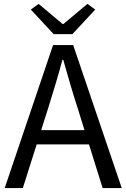

<svg xmlns="http://www.w3.org/2000/svg" viewBox="-20 -964 648 984"><path d="M255 -789H351L468 -915L428 -944L305 -841H301L178 -944L138 -915ZM4 0H97L168 -224H436L506 0H604L355 -733H252ZM191 -297 227 -410C253 -493 277 -572 300 -658H304C328 -573 351 -493 378 -410L413 -297Z"/></svg>

Font: Noto Sans KR
Style: Regular
Weight: 400
Designer: Ryoko NISHIZUKA 西塚涼子 (kana, bopomofo & ideographs); Paul D. Hunt (Latin, Greek & Cyrillic); Sandoll Communications 산돌커뮤니
Foundry: Adobe
Version: Version 2.004;hotconv 1.0.118;makeotfexe 2.5.65603